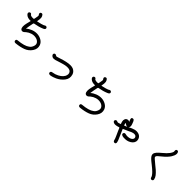

<svg xmlns="http://www.w3.org/2000/svg" viewBox="391 -2489 4218 4218"><g transform="rotate(45 2500.0 -380.5)"><path d="M837.9 -296.9Q869.1 -206.1 811 -120.1Q752.9 -34.2 659.2 1Q567.4 36.1 436.5 49.8Q390.6 53.7 382.8 21.5Q374 -21.5 418 -27.3Q615.2 -44.9 695.3 -107.4Q722.7 -127 736.3 -147.5Q752 -171.9 761.7 -202.1Q780.3 -259.8 745.6 -300.3Q710.9 -340.8 649.4 -351.6Q591.8 -362.3 531.2 -343.8Q470.7 -325.2 423.8 -286.1Q418.9 -282.2 406.7 -271Q394.5 -259.8 387.7 -253.9Q368.2 -239.3 344.7 -239.3Q322.3 -239.3 306.6 -255.9Q264.6 -300.8 298.8 -438.5Q303.7 -456.1 311 -485.8Q318.4 -515.6 321.3 -531.2Q226.6 -527.3 179.7 -570.3Q141.6 -603.5 157.2 -634.8Q165 -648.4 180.7 -653.8Q196.3 -659.2 210 -652.3Q219.7 -648.4 228.5 -630.9Q233.4 -623 256.8 -615.2Q286.1 -607.4 321.3 -610.4Q335.9 -611.3 338.4 -613.3Q340.8 -615.2 343.8 -629.9Q344.7 -635.7 347.2 -647.5Q349.6 -659.2 350.6 -665Q366.2 -734.4 356.4 -744.1Q335.9 -771.5 335.9 -784.2Q335.9 -810.5 361.8 -820.3Q387.7 -830.1 405.3 -809.6Q427.7 -784.2 433.6 -749Q440.4 -709 422.9 -625Q429.7 -626 454.1 -630.9Q539.1 -648.4 587.9 -668Q604.5 -675.8 617.2 -684.6Q635.7 -696.3 655.8 -686Q675.8 -675.8 676.8 -653.3Q678.7 -621.1 624 -601.6Q537.1 -564.5 412.1 -543Q408.2 -542 404.8 -538.1Q401.4 -534.2 399.4 -526.9Q397.5 -519.5 396 -513.7Q394.5 -507.8 393.1 -499.5Q391.6 -491.2 391.6 -489.3Q389.6 -481.4 378.9 -427.7Q367.2 -367.2 365.2 -337.9Q416 -383.8 483.9 -409.7Q551.8 -435.5 619.1 -433.6Q690.4 -431.6 752.9 -395.5Q815.4 -359.4 837.9 -296.9Z M1799.8 -351.6Q1816.4 -296.9 1808.1 -249.5Q1799.8 -202.1 1767.1 -160.2Q1734.4 -118.2 1694.8 -87.4Q1655.3 -56.6 1608.4 -34.2Q1452.1 35.2 1420.9 -3.9Q1408.2 -19.5 1414.6 -39.6Q1420.9 -59.6 1440.4 -65.4Q1454.1 -69.3 1483.9 -75.2Q1513.7 -81.1 1529.3 -85.9Q1667 -134.8 1714.8 -222.7Q1730.5 -254.9 1731.9 -286.6Q1733.4 -318.4 1713.4 -345.2Q1693.4 -372.1 1658.2 -378.9Q1591.8 -392.6 1496.1 -365.2Q1464.8 -356.4 1459 -354.5Q1453.1 -352.5 1419.9 -342.8Q1405.3 -338.9 1368.7 -326.7Q1332 -314.5 1311.5 -308.6Q1265.6 -295.9 1237.3 -303.7Q1214.8 -310.5 1196.8 -329.6Q1178.7 -348.6 1182.6 -370.1Q1186.5 -391.6 1208 -398.4Q1229.5 -405.3 1247.1 -391.6Q1259.8 -380.9 1265.6 -379.9Q1271.5 -378.9 1290 -383.8Q1384.8 -414.1 1436.5 -429.7Q1459 -436.5 1502.9 -446.3Q1642.6 -477.5 1711.9 -446.3Q1738.3 -434.6 1762.7 -411.1Q1787.1 -387.7 1799.8 -351.6Z M2837.9 -296.9Q2869.1 -206.1 2811 -120.1Q2752.9 -34.2 2659.2 1Q2567.4 36.1 2436.5 49.8Q2390.6 53.7 2382.8 21.5Q2374 -21.5 2418 -27.3Q2615.2 -44.9 2695.3 -107.4Q2722.7 -127 2736.3 -147.5Q2752 -171.9 2761.7 -202.1Q2780.3 -259.8 2745.6 -300.3Q2710.9 -340.8 2649.4 -351.6Q2591.8 -362.3 2531.2 -343.8Q2470.7 -325.2 2423.8 -286.1Q2418.9 -282.2 2406.7 -271Q2394.5 -259.8 2387.7 -253.9Q2368.2 -239.3 2344.7 -239.3Q2322.3 -239.3 2306.6 -255.9Q2264.6 -300.8 2298.8 -438.5Q2303.7 -456.1 2311 -485.8Q2318.4 -515.6 2321.3 -531.2Q2226.6 -527.3 2179.7 -570.3Q2141.6 -603.5 2157.2 -634.8Q2165 -648.4 2180.7 -653.8Q2196.3 -659.2 2210 -652.3Q2219.7 -648.4 2228.5 -630.9Q2233.4 -623 2256.8 -615.2Q2286.1 -607.4 2321.3 -610.4Q2335.9 -611.3 2338.4 -613.3Q2340.8 -615.2 2343.8 -629.9Q2344.7 -635.7 2347.2 -647.5Q2349.6 -659.2 2350.6 -665Q2366.2 -734.4 2356.4 -744.1Q2335.9 -771.5 2335.9 -784.2Q2335.9 -810.5 2361.8 -820.3Q2387.7 -830.1 2405.3 -809.6Q2427.7 -784.2 2433.6 -749Q2440.4 -709 2422.9 -625Q2429.7 -626 2454.1 -630.9Q2539.1 -648.4 2587.9 -668Q2604.5 -675.8 2617.2 -684.6Q2635.7 -696.3 2655.8 -686Q2675.8 -675.8 2676.8 -653.3Q2678.7 -621.1 2624 -601.6Q2537.1 -564.5 2412.1 -543Q2408.2 -542 2404.8 -538.1Q2401.4 -534.2 2399.4 -526.9Q2397.5 -519.5 2396 -513.7Q2394.5 -507.8 2393.1 -499.5Q2391.6 -491.2 2391.6 -489.3Q2389.6 -481.4 2378.9 -427.7Q2367.2 -367.2 2365.2 -337.9Q2416 -383.8 2483.9 -409.7Q2551.8 -435.5 2619.1 -433.6Q2690.4 -431.6 2752.9 -395.5Q2815.4 -359.4 2837.9 -296.9Z M3823.2 -378.9Q3840.8 -332 3829.6 -293Q3818.4 -253.9 3787.1 -226.1Q3755.9 -198.2 3714.8 -181.6Q3673.8 -165 3631.8 -163.1Q3510.7 -156.2 3499 -202.1Q3495.1 -217.8 3503.9 -231.4Q3512.7 -245.1 3527.3 -250Q3538.1 -252.9 3561.5 -247.6Q3585 -242.2 3585.9 -242.2Q3627 -237.3 3669.9 -246.6Q3712.9 -255.9 3737.3 -283.2Q3763.7 -314.5 3750 -347.7Q3736.3 -380.9 3697.3 -384.8Q3674.8 -387.7 3648.4 -380.9Q3622.1 -374 3607.9 -367.7Q3593.8 -361.3 3563.5 -345.7Q3477.5 -304.7 3425.8 -285.2Q3525.4 -60.5 3532.2 -41Q3549.8 8.8 3548.8 25.4Q3547.9 48.8 3530.3 57.1Q3512.7 65.4 3493.7 56.2Q3474.6 46.9 3470.7 25.4Q3466.8 4.9 3459 -16.1Q3451.2 -37.1 3437.5 -67.4Q3423.8 -97.7 3419.9 -106.4Q3414.1 -119.1 3402.3 -145.5Q3390.6 -171.9 3384.8 -184.6Q3362.3 -234.4 3359.4 -245.1Q3357.4 -253.9 3344.7 -253.9Q3253.9 -223.6 3211.9 -236.3Q3168 -250 3166 -278.3Q3165 -292 3173.8 -303.7Q3182.6 -315.4 3196.3 -319.3Q3208 -322.3 3227.5 -314.5Q3247.1 -306.6 3258.8 -308.6L3323.2 -329.1Q3314.5 -351.6 3311 -361.8Q3307.6 -372.1 3302.7 -391.6Q3297.9 -411.1 3299.3 -427.2Q3300.8 -443.4 3306.6 -459Q3319.3 -493.2 3354 -503.4Q3388.7 -513.7 3418.9 -493.2Q3418 -495.1 3409.2 -514.2Q3400.4 -533.2 3397.5 -543Q3386.7 -579.1 3397.5 -591.8Q3413.1 -609.4 3439.5 -603.5Q3460 -598.6 3475.6 -564.5Q3486.3 -540 3495.1 -514.6Q3529.3 -432.6 3489.3 -401.4Q3572.3 -443.4 3624 -457Q3685.5 -472.7 3743.2 -453.6Q3800.8 -434.6 3823.2 -378.9ZM3396.5 -357.4Q3411.1 -362.3 3437 -374.5Q3462.9 -386.7 3466.8 -388.7Q3455.1 -385.7 3441.4 -389.6Q3427.7 -393.6 3420.9 -397.5Q3414.1 -401.4 3397.5 -413.1Q3376 -428.7 3378.9 -408.2Q3379.9 -397.5 3390.6 -373Q3395.5 -359.4 3396.5 -357.4Z M4699.2 13.7Q4704.1 37.1 4687 50.8Q4669.9 64.5 4648.9 58.6Q4627.9 52.7 4623 29.3Q4614.3 -15.6 4544.9 -83Q4506.8 -120.1 4420.9 -188.5Q4417 -191.4 4402.8 -202.6Q4388.7 -213.9 4383.8 -217.8Q4378.9 -221.7 4366.7 -231.9Q4354.5 -242.2 4347.7 -248.5Q4340.8 -254.9 4331.5 -264.2Q4322.3 -273.4 4314.9 -282.2Q4307.6 -291 4300.8 -300.8Q4284.2 -325.2 4282.2 -349.6Q4280.3 -374 4292.5 -397Q4304.7 -419.9 4319.3 -437Q4334 -454.1 4356.4 -474.6Q4370.1 -487.3 4413.6 -523.9Q4457 -560.5 4484.4 -587.4Q4511.7 -614.3 4534.2 -643.6Q4583 -710 4576.2 -742.2Q4566.4 -794.9 4606.4 -799.8Q4632.8 -802.7 4645 -778.8Q4657.2 -754.9 4654.3 -727.5Q4650.4 -681.6 4613.3 -622.1Q4592.8 -588.9 4559.6 -553.2Q4526.4 -517.6 4506.3 -500Q4486.3 -482.4 4439.5 -443.4Q4438.5 -442.4 4426.3 -432.1Q4414.1 -421.9 4411.1 -419.9Q4408.2 -418 4398.4 -409.2Q4388.7 -400.4 4384.3 -395.5Q4379.9 -390.6 4373 -382.8Q4359.4 -365.2 4364.3 -347.7Q4365.2 -343.8 4371.1 -336.4Q4377 -329.1 4379.9 -326.2Q4382.8 -323.2 4389.2 -317.4Q4395.5 -311.5 4396.5 -310.5Q4425.8 -282.2 4487.8 -233.4Q4549.8 -184.6 4577.1 -160.2Q4627 -115.2 4658.7 -74.7Q4690.4 -34.2 4699.2 13.7Z"/></g></svg>

Font: irohamaru Regular
Style: Regular
Weight: 400
Designer: [Source Han Sans]
Ryoko NISHIZUKA  (kana & ideographs); Paul D. Hunt (Latin, Greek & Cyrillic); Wenlong ZHANG  (bopomofo
Version: Version 1.00